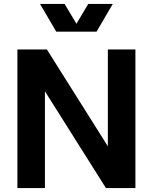

<svg xmlns="http://www.w3.org/2000/svg" viewBox="-20 -950 772 970"><path d="M67.9 0V-700.2H216.8L524.9 -210.9V-700.2H664.1V0H515.1L207 -488.8V0ZM264.2 -790 182.1 -930.2H306.2L366.2 -830.1L425.8 -930.2H549.8L467.8 -790Z"/></svg>

Font: Uncut Sans
Style: Bold
Weight: 700
Designer: Kasper Nordkvist
Foundry: UNCUT.wtf
Version: Version 1.304;Glyphs 3.2 (3246)